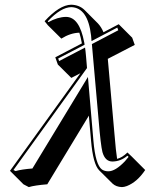

<svg xmlns="http://www.w3.org/2000/svg" viewBox="-20 -718 630 807"><path d="M479 -616.2 535.6 -559.6 546.4 -529.3 433.1 -470.7 460.9 -157.2Q467.3 -79.1 472.2 -50.3Q493.2 -55.2 515.6 -77.1L533.7 -60.1L590.3 -3.4Q556.6 46.9 513.2 64Q501 68.4 492.2 68.4Q467.8 67.4 453.1 53.7L396.5 -2.4Q371.1 -28.8 362.8 -126L353.5 -231.9L178.7 56.6Q125 61 101.1 68.4L78.6 56.6L22 0L317.9 -410.2L279.8 -390.6L223.1 -446.8L212.4 -477.1L324.2 -535.6Q319.3 -562 313.5 -580.6Q275.9 -579.6 237.8 -555.7L181.2 -611.8L167.5 -628.9Q230 -697.3 279.3 -698.2Q313.5 -697.3 335 -676.3L391.6 -619.6Q405.8 -604.5 415 -582.5ZM473.1 -602.1 364.7 -545.4 362.8 -568.4Q349.1 -686 279.3 -688Q235.4 -687 180.7 -628.4L183.6 -625Q222.2 -646.5 257.3 -647Q314 -647 334 -539.6Q334.5 -538.1 334.5 -537.1L335.4 -529.8L224.6 -472.2L228.5 -461.4L337.4 -518.1L339.4 -503.4Q340.8 -490.7 341.8 -479L345.7 -432.1L36.6 -3.4L45.4 1Q70.8 -6.3 116.2 -9.8L349.6 -394.5L372.6 -127Q381.3 -24.9 408.7 -5.4Q419.9 2 435.5 2Q464.8 2 504.9 -40Q513.7 -49.8 520.5 -58.6L515.6 -63.5Q487.3 -39.6 452.6 -39.1Q421.9 -39.1 410.6 -78.6Q403.3 -106.9 394.5 -213.4L366.2 -532.7L477.1 -590.8Z"/></svg>

Font: Linux Biolinum Shadow O
Style: Italic
Weight: 400
Italic angle: -12°
Designer: Philipp H. Poll
Foundry: Philipp H. Poll
Version: Version 0.6.2